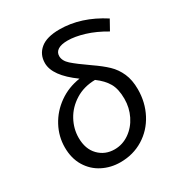

<svg xmlns="http://www.w3.org/2000/svg" viewBox="-188 -922 995 1064"><g transform="rotate(-30 310.0 -390.5)"><path d="M47 -212Q47 -282 80.5 -344.5Q114 -407 173.5 -449Q233 -491 308 -502Q185 -591 185 -672Q185 -727 225.5 -760.5Q266 -794 348 -794Q485 -794 620 -707L585 -644Q521 -682 461.5 -700Q402 -718 356 -718Q315 -718 294 -704.5Q273 -691 273 -666Q273 -636 303 -609Q333 -582 405 -532Q456 -497 488.5 -466Q521 -435 540 -392Q559 -349 559 -290Q559 -206 522.5 -136.5Q486 -67 421 -27Q356 13 274 13Q213 13 161 -13.5Q109 -40 78 -91Q47 -142 47 -212ZM282 -65Q333 -65 376 -95Q419 -125 443.5 -174.5Q468 -224 468 -281Q468 -344 446 -382Q424 -420 379 -453Q307 -452 252.5 -418Q198 -384 169 -331Q140 -278 140 -220Q140 -148 180.5 -106.5Q221 -65 282 -65Z"/></g></svg>

Font: Nebula Sans Medium
Style: Regular
Weight: 500
Italic angle: -9°
Designer: Paul D. Hunt for Adobe (as Source Sans)
Foundry: Nebula Entertainment & Broadcasting LLC
Version: Version 1.010